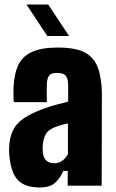

<svg xmlns="http://www.w3.org/2000/svg" viewBox="-20 -820 511 848"><path d="M157 8Q90 8 59 -24.5Q28 -57 21 -136Q19 -158 21 -180Q26 -242 60.5 -277Q95 -312 176 -341Q203 -351 228 -357.5Q253 -364 281 -371V-448Q280 -472 270.5 -485Q261 -498 232 -498Q207 -498 198 -487.5Q189 -477 187 -453Q187 -446 186.5 -429.5Q186 -413 186.5 -395.5Q187 -378 187 -369H41Q40 -374 39.5 -397Q39 -420 40 -436Q43 -497 62 -535Q81 -573 123 -591.5Q165 -610 236 -610Q311 -610 352 -589.5Q393 -569 410.5 -525.5Q428 -482 430 -412L429 0H279V-65H260Q242 -27 219.5 -9.5Q197 8 157 8ZM220 -99Q240 -99 255 -110Q270 -121 280 -139V-275Q242 -267 215 -255Q189 -243 180 -223.5Q171 -204 169 -180Q168 -162 169 -148Q174 -99 220 -99ZM97 -800H193L285 -661H189Z"/></svg>

Font: Big Shoulders Display Black
Style: Regular
Weight: 900
Designer: Patric King
Foundry: XO Type Co
Version: Version 1.000; ttfautohint (v1.8.2)